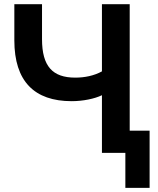

<svg xmlns="http://www.w3.org/2000/svg" viewBox="-20 -739 766 928"><path d="M703.1 168.9V-107.4H606.9V-718.8H472.7V-394C434.6 -373 389.2 -363.8 343.8 -363.8C234.4 -363.8 183.1 -418 183.1 -549.8V-718.8H49.3V-543.9C49.3 -346.2 146 -250 326.2 -250C381.3 -250 437.5 -261.7 472.7 -278.8V0H585.9V168.9Z"/></svg>

Font: Winston SemiBold
Style: Regular
Weight: 600
Designer: Vernon Adams, Kim Jin-seong, David Berlow, Cristiano Sobral
Foundry: The Winston Project Authors
Version: Version 3.004